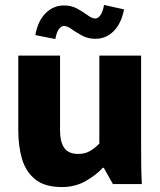

<svg xmlns="http://www.w3.org/2000/svg" viewBox="-20 -745 646 777"><path d="M230 12Q162 12 123.5 -18.5Q85 -49 69.5 -100.5Q54 -152 54 -216V-520H223V-217Q223 -171 240 -146.5Q257 -122 297 -122Q325 -122 346 -135Q367 -148 382 -164V-520H551V-173Q551 -123 551.5 -80Q552 -37 554 0H437L400 -66H396Q371 -38 328 -13Q285 12 230 12ZM401 -725 482 -707Q471 -650 440 -619Q409 -588 366 -588Q336 -588 312 -601Q288 -614 270 -627Q252 -640 239 -640Q229 -640 219 -628Q209 -616 204 -587L123 -603Q133 -660 164.5 -691.5Q196 -723 239 -723Q269 -723 292.5 -710Q316 -697 334.5 -683.5Q353 -670 366 -670Q376 -670 386 -683Q396 -696 401 -725Z"/></svg>

Font: Murecho
Style: Bold
Weight: 700
Designer: Neil Summerour
Foundry: Positype
Version: Version 1.010; ttfautohint (v1.8.3)